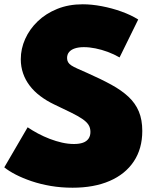

<svg xmlns="http://www.w3.org/2000/svg" viewBox="-20 -860 720 896"><path d="M318.5 16Q265.5 16 217 7.8Q168.5 -0.5 127.2 -14.5Q86 -28.5 53.5 -45.2Q21 -62 0 -79L109 -266Q131 -251 157.2 -237Q183.5 -223 212 -212Q240.5 -201 269.2 -194.5Q298 -188 325 -188Q350 -188 367 -194Q384 -200 393 -212.8Q402 -225.5 402 -244.5Q402 -263.5 392.8 -277.8Q383.5 -292 363.5 -305.5Q343.5 -319 311 -335Q278.5 -351 232 -373Q196.5 -390 167.8 -411.8Q139 -433.5 118.8 -460Q98.5 -486.5 87.8 -517.5Q77 -548.5 77 -583.5Q77 -632.5 97.5 -678.2Q118 -724 156 -760.5Q194 -797 247.2 -818.5Q300.5 -840 366 -840Q408 -840 455.2 -831Q502.5 -822 547 -806Q591.5 -790 625 -769L538 -592Q512 -607 483 -617.8Q454 -628.5 425.5 -634.2Q397 -640 371.5 -640Q347 -640 329.5 -634.2Q312 -628.5 302.5 -617.2Q293 -606 293 -589Q293 -578 297.8 -569.8Q302.5 -561.5 313.2 -554.5Q324 -547.5 342 -539.5Q360 -531.5 386 -520Q450.5 -491.5 499 -465Q547.5 -438.5 579.8 -408.2Q612 -378 628 -339.5Q644 -301 644 -249Q644 -166 604.2 -106.5Q564.5 -47 491.5 -15.5Q418.5 16 318.5 16Z"/></svg>

Font: Spartan Thin Black
Style: Regular
Weight: 900
Version: Version 1.004